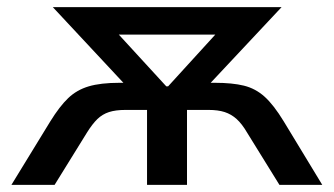

<svg xmlns="http://www.w3.org/2000/svg" viewBox="-20 -518 936 538"><path d="M12 0 121 -178Q147 -220 171 -243Q195 -266 228.5 -276Q262 -286 315 -286H374L350 -260L128 -498H769L546 -260L522 -286H582Q631 -286 663.5 -278Q696 -270 721.5 -247Q747 -224 775 -178L883 0H763L672 -147Q658 -171 643 -184.5Q628 -198 609.5 -204Q591 -210 564 -210H504V0H392V-210H332Q304 -210 285.5 -204Q267 -198 253 -184.5Q239 -171 224 -147L133 0ZM446 -276H451L617 -458L623 -421H273L279 -458Z"/></svg>

Font: Nunito Sans 7pt SemiBold
Style: Regular
Weight: 600
Designer: Vernon Adams
Foundry: Vernon Adams
Version: Version 3.101;gftools[0.9.27]